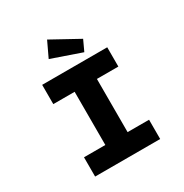

<svg xmlns="http://www.w3.org/2000/svg" viewBox="-210 -1106 1215 1269"><g transform="rotate(-30 398.0 -471.5)"><path d="M149.7 0V-147.1H312.5V-552.9H149.7V-700H646.2V-552.9H482.5V-147.1H646.2V0ZM498.8 -747.5 272.2 -826 327.5 -943 536.3 -828.2Z"/></g></svg>

Font: Lexend Mega
Style: Regular
Weight: 400
Designer: Bonnie Shaver-Troup, Thomas Jockin
Foundry: Lexend
Version: Version 1.007